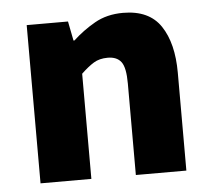

<svg xmlns="http://www.w3.org/2000/svg" viewBox="-43 -556 663 602"><g transform="rotate(-5 288.5 -255.0)"><path d="M61 0V-498H191L203 -437H206Q237 -466 275.5 -488Q314 -510 365 -510Q447 -510 483.5 -455.5Q520 -401 520 -308V0H361V-288Q361 -338 347.5 -356Q334 -374 305 -374Q279 -374 261 -363Q243 -352 221 -331V0Z"/></g></svg>

Font: Source Sans 3 ExtraBold
Style: Regular
Weight: 800
Designer: Paul D. Hunt
Foundry: Adobe
Version: Version 3.052;hotconv 1.1.0;makeotfexe 2.6.0